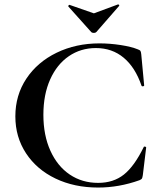

<svg xmlns="http://www.w3.org/2000/svg" viewBox="-20 -831 721 863"><path d="M600 -609Q609 -606 611.5 -601.5Q614 -597 615 -586L628 -447Q628 -444 623 -443Q618 -442 616 -446Q588 -528 536 -571.5Q484 -615 411 -615Q343 -615 289.5 -578.5Q236 -542 205.5 -474Q175 -406 175 -315Q175 -223 206.5 -153.5Q238 -84 293.5 -46.5Q349 -9 421 -9Q490 -9 537 -46.5Q584 -84 626 -170Q627 -173 632 -172Q637 -171 637 -168L622 -44Q620 -32 618 -28.5Q616 -25 607 -21Q515 12 421 12Q314 12 229.5 -28.5Q145 -69 97 -142Q49 -215 49 -308Q49 -403 98.5 -477.5Q148 -552 234.5 -594Q321 -636 427 -636Q474 -636 522.5 -628.5Q571 -621 600 -609ZM287 -804Q287 -806 289.5 -808Q292 -810 293 -809L402 -771L510 -811H511Q514 -811 515.5 -808.5Q517 -806 515 -804L413 -687Q409 -683 402 -683Q394 -683 390 -687L287 -802Z"/></svg>

Font: Cormorant Garamond
Style: Bold
Weight: 700
Designer: Christian Thalmann (Catharsis Fonts)
Foundry: Catharsis Fonts
Version: Version 4.000